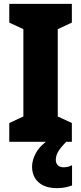

<svg xmlns="http://www.w3.org/2000/svg" viewBox="-20 -734 420 994"><path d="M352 0H28V-97L101 -131V-583L28 -617V-714H352V-617L279 -583V-131L352 -97ZM269 94Q269 111 279.5 121.5Q290 132 309 132Q322 132 333.5 129Q345 126 353 121V226Q340 231 320.5 235.5Q301 240 275 240Q214 240 180 210Q146 180 146 128Q146 95 166.5 57Q187 19 243 -19L323 0Q291 33 280 53Q269 73 269 94Z"/></svg>

Font: Noto Sans Khmer UI Condensed Black
Style: Regular
Weight: 900
Width: 3
Designer: Danh Hong and the Monotype Design Team
Foundry: Monotype Imaging Inc.
Version: Version 2.002; ttfautohint (v1.8.4.7-5d5b)